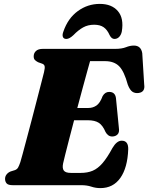

<svg xmlns="http://www.w3.org/2000/svg" viewBox="-20 -951 761 986"><path d="M397 0H45.5Q22 0 14 -9.2Q6 -18.5 6 -32.5Q6 -45.5 14 -55.5Q22 -65.5 34.5 -70.5L57 -77.5Q67.5 -81.5 72.8 -90.5Q78 -99.5 84.5 -118.5Q87.5 -127.5 96.2 -160.2Q105 -193 117.5 -239.8Q130 -286.5 143.8 -339Q157.5 -391.5 170.2 -440.8Q183 -490 192.5 -527.2Q202 -564.5 206 -580Q211.5 -603 209 -611.8Q206.5 -620.5 196.5 -624L175.5 -631.5Q167.5 -635.5 160.2 -642Q153 -648.5 153 -661.5Q153 -678.5 164.8 -689.2Q176.5 -700 199.5 -700H571Q605.5 -700 626.8 -708.5Q648 -717 667.5 -717Q704 -717 710.5 -678L720.5 -517Q726.5 -478.5 692 -473.5Q673.5 -471 660.2 -479.8Q647 -488.5 636.5 -515.5Q617.5 -585.5 591.5 -611.2Q565.5 -637 519.5 -637H442.5Q438.5 -623 428.5 -586.8Q418.5 -550.5 405 -500.8Q391.5 -451 377 -396.5H434Q457 -396.5 475.5 -409.2Q494 -422 507 -457.5Q519.5 -479 540.5 -479Q571.5 -479 575.5 -447L590.5 -294Q594 -271.5 584 -261Q574 -250.5 557 -250Q544.5 -250 536 -256.5Q527.5 -263 522 -273Q508 -306.5 487.8 -320Q467.5 -333.5 430 -333.5H360.5Q347 -282 335 -235.8Q323 -189.5 314.8 -156.5Q306.5 -123.5 304 -111.5Q299 -87 307.8 -75Q316.5 -63 345 -63H393.5Q429.5 -63 456 -74.2Q482.5 -85.5 506.5 -113.2Q530.5 -141 557.5 -191Q579.5 -228.5 605 -228.5Q639.5 -228.5 638.5 -184.5Q635 -89.5 598 -37.2Q561 15 495.5 15Q471 15 448.8 7.5Q426.5 0 397 0ZM463.5 -824Q431.5 -824 406.8 -810.2Q382 -796.5 357 -770.5Q336 -751 321 -751Q307 -751 303 -761.5Q299 -772 305.5 -789Q329 -857.5 379.8 -894.2Q430.5 -931 492.5 -931Q553.5 -931 585.2 -894.2Q617 -857.5 605.5 -789Q602 -772 592 -761.5Q582 -751 567.5 -751Q553 -751 543 -770.5Q531 -798 512.5 -811Q494 -824 463.5 -824Z"/></svg>

Font: Fraunces 9pt S000 Black
Style: Italic
Weight: 900
Italic angle: -16°
Version: Version 1.000; ttfautohint (v1.8.3)